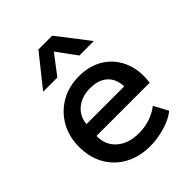

<svg xmlns="http://www.w3.org/2000/svg" viewBox="-218 -877 1008 1008"><g transform="rotate(-45 286.0 -373.0)"><path d="M302.5 15Q222.5 15 162 -17.8Q101.5 -50.5 67.8 -109.5Q34 -168.5 34 -246.5Q34 -323 68 -382.5Q102 -442 161.2 -476Q220.5 -510 296 -510Q377.5 -510 435.2 -472.2Q493 -434.5 519.5 -369.5Q546 -304.5 534.5 -223H139.5Q138 -156.5 184 -115.8Q230 -75 308 -75Q350 -75 389.2 -87.8Q428.5 -100.5 460.5 -125.5L503 -46.5Q466.5 -17 410.2 -1Q354 15 302.5 15ZM146 -304H426.5Q425 -360 390.5 -392Q356 -424 293.5 -424Q232 -424 192 -392Q152 -360 146 -304ZM105.5 -585 245 -759.5H347.5L482 -585H374.5L294.5 -694.5L211 -585Z"/></g></svg>

Font: Geologica
Style: Regular
Weight: 400
Designer: Sindre Bremnes, Frode Helland
Foundry: Monokrom Skriftforlag AS
Version: Version 1.010; ttfautohint (v1.8.4.7-5d5b);gftools[0.9.28]